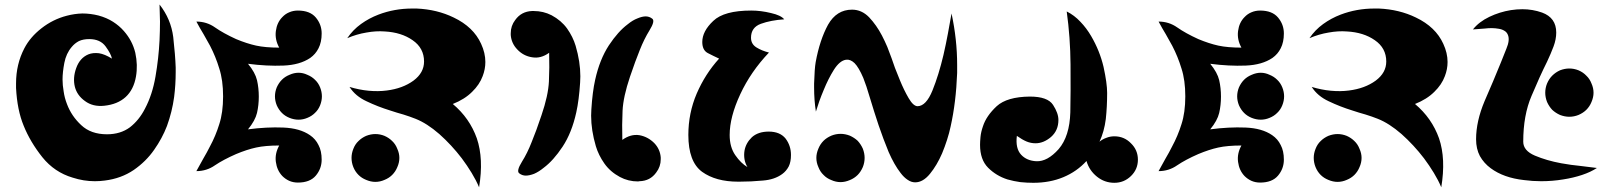

<svg xmlns="http://www.w3.org/2000/svg" viewBox="-20 -793 7015 835"><path d="M744.1 -499Q744.1 -489.3 744.1 -479.5Q744.1 -424.8 737.3 -371.1Q728.5 -306.6 706.1 -245.1Q685.5 -191.4 650.4 -141.6Q615.2 -90.8 561.5 -53.7Q506.8 -16.6 435.5 -7.8Q414.1 -4.9 392.6 -4.9Q343.8 -4.9 295.9 -20.5Q216.8 -43.9 164.1 -109.4Q111.3 -175.8 83 -246.1Q54.7 -314.5 49.8 -410.2Q49.8 -419.9 49.8 -430.7Q49.8 -513.7 85.9 -583Q111.3 -631.8 160.2 -669.9Q210 -709 270.5 -724.6Q303.7 -733.4 337.9 -734.4Q373 -734.4 408.2 -725.6Q444.3 -715.8 471.7 -698.2Q499 -680.7 518.6 -658.2Q555.7 -616.2 568.4 -563.5Q580.1 -509.8 571.3 -460Q561.5 -403.3 526.4 -371.1Q491.2 -338.9 432.6 -333Q383.8 -328.1 349.6 -353.5Q315.4 -377.9 305.7 -415Q295.9 -454.1 311.5 -497.1Q327.1 -541 364.3 -556.6Q383.8 -564.5 410.2 -561.5Q435.5 -557.6 466.8 -538.1Q462.9 -558.6 439.5 -590.8Q416 -623 368.2 -623Q341.8 -623 323.2 -614.3Q304.7 -604.5 292 -588.9Q267.6 -560.5 259.8 -519.5Q252 -478.5 252 -447.3Q252 -422.9 256.8 -395.5Q260.7 -367.2 271.5 -339.8Q291 -288.1 333 -249Q375 -209 445.3 -209Q503.9 -209 544.9 -239.3Q585 -270.5 610.4 -320.3Q642.6 -380.9 656.2 -460Q669.9 -539.1 673.8 -617.2Q675.8 -660.2 675.8 -699.2Q674.8 -739.3 673.8 -773.4Q723.6 -710 733.4 -631.8Q742.2 -553.7 744.1 -499Z M1349.6 -301.8Q1335.9 -288.1 1316.4 -280.3Q1297.9 -272.5 1278.3 -272.5Q1258.8 -272.5 1239.3 -280.3Q1219.7 -288.1 1206.1 -301.8Q1192.4 -315.4 1183.6 -335Q1175.8 -354.5 1175.8 -374Q1175.8 -393.6 1183.6 -413.1Q1192.4 -432.6 1206.1 -446.3Q1219.7 -460 1239.3 -467.8Q1258.8 -476.6 1278.3 -476.6Q1297.9 -476.6 1316.4 -467.8Q1335.9 -460 1349.6 -446.3Q1364.3 -432.6 1372.1 -413.1Q1379.9 -393.6 1379.9 -374Q1379.9 -354.5 1372.1 -335Q1364.3 -315.4 1349.6 -301.8ZM834 -699.2Q878.9 -699.2 915 -673.8Q951.2 -648.4 1006.8 -623Q1053.7 -603.5 1093.8 -594.7Q1133.8 -585.9 1194.3 -585.9Q1174.8 -621.1 1179.7 -658.2Q1184.6 -695.3 1208 -718.8Q1220.7 -732.4 1237.3 -739.3Q1254.9 -747.1 1275.4 -747.1Q1328.1 -747.1 1353.5 -716.8Q1378.9 -686.5 1378.9 -647.5Q1378.9 -609.4 1365.2 -583Q1352.5 -557.6 1329.1 -541Q1284.2 -510.7 1212.9 -507.8Q1140.6 -504.9 1058.6 -515.6Q1089.8 -477.5 1097.7 -444.3Q1105.5 -410.2 1105.5 -373Q1105.5 -335.9 1097.7 -301.8Q1089.8 -268.6 1058.6 -230.5Q1139.6 -241.2 1211.9 -238.3Q1284.2 -235.4 1328.1 -205.1Q1352.5 -188.5 1365.2 -162.1Q1378.9 -136.7 1378.9 -98.6Q1378.9 -59.6 1353.5 -29.3Q1328.1 1 1275.4 1Q1254.9 1 1237.3 -6.8Q1220.7 -14.6 1208 -27.3Q1184.6 -51.8 1179.7 -88.9Q1174.8 -125 1194.3 -160.2Q1133.8 -160.2 1093.8 -151.4Q1053.7 -142.6 1006.8 -123Q951.2 -98.6 915 -74.2Q878.9 -48.8 834 -48.8Q849.6 -78.1 864.3 -103.5Q879.9 -129.9 892.6 -155.3Q918 -202.1 933.6 -252.9Q950.2 -303.7 950.2 -374Q950.2 -444.3 933.6 -495.1Q918 -546.9 893.6 -593.8Q879.9 -618.2 865.2 -644.5Q849.6 -669.9 834 -699.2Z M1949.2 -340.8Q2022.5 -279.3 2053.7 -191.4Q2084 -102.5 2063.5 21.5Q2050.8 -8.8 2031.2 -41Q2011.7 -73.2 1988.3 -104.5Q1944.3 -162.1 1890.6 -210Q1836.9 -256.8 1787.1 -276.4Q1762.7 -286.1 1734.4 -294.9Q1706.1 -302.7 1676.8 -312.5Q1623 -329.1 1574.2 -352.5Q1525.4 -375 1500 -415Q1542 -402.3 1583 -398.4Q1625 -394.5 1662.1 -399.4Q1731.4 -408.2 1778.3 -442.4Q1824.2 -476.6 1824.2 -525.4Q1824.2 -584 1774.4 -618.2Q1725.6 -652.3 1653.3 -656.2Q1615.2 -659.2 1573.2 -651.4Q1531.2 -644.5 1490.2 -627Q1514.6 -663.1 1549.8 -688.5Q1585 -713.9 1626 -729.5Q1695.3 -755.9 1772.5 -755.9Q1782.2 -755.9 1792 -755.9Q1880.9 -752 1953.1 -716.8Q2039.1 -675.8 2072.3 -602.5Q2090.8 -562.5 2090.8 -523.4Q2090.8 -492.2 2079.1 -461.9Q2065.4 -424.8 2033.2 -393.6Q2001 -361.3 1949.2 -340.8ZM1716.8 -106.4Q1716.8 -126 1708 -145.5Q1700.2 -166 1685.5 -179.7Q1671.9 -193.4 1652.3 -202.1Q1632.8 -210 1612.3 -210Q1592.8 -210 1572.3 -202.1Q1552.7 -193.4 1539.1 -179.7Q1524.4 -166 1516.6 -145.5Q1508.8 -126 1508.8 -106.4Q1508.8 -85.9 1516.6 -66.4Q1524.4 -46.9 1539.1 -32.2Q1552.7 -18.6 1572.3 -10.7Q1592.8 -2 1612.3 -2Q1632.8 -2 1652.3 -10.7Q1671.9 -18.6 1685.5 -32.2Q1700.2 -46.9 1708 -66.4Q1716.8 -85.9 1716.8 -106.4Z M2368.2 -563.5Q2332 -537.1 2293.9 -543.9Q2255.9 -549.8 2229.5 -578.1Q2204.1 -604.5 2201.2 -640.6Q2201.2 -644.5 2201.2 -648.4Q2201.2 -680.7 2220.7 -706.1Q2247.1 -743.2 2293.9 -745.1Q2296.9 -745.1 2300.8 -745.1Q2342.8 -745.1 2378.9 -726.6Q2420.9 -704.1 2446.3 -668.9Q2471.7 -632.8 2483.4 -593.8Q2503.9 -524.4 2503.9 -460.9Q2503.9 -446.3 2502.9 -433.6Q2498 -357.4 2486.3 -304.7Q2466.8 -215.8 2426.8 -155.3Q2386.7 -94.7 2344.7 -63.5Q2323.2 -45.9 2302.7 -37.1Q2282.2 -29.3 2266.6 -29.3Q2251 -29.3 2238.3 -39.1Q2224.6 -48.8 2250 -89.8Q2273.4 -127 2292 -174.8Q2311.5 -221.7 2335 -292Q2364.3 -377.9 2367.2 -438.5Q2370.1 -499 2368.2 -563.5ZM2686.5 -184.6Q2722.7 -210.9 2760.7 -205.1Q2797.9 -198.2 2825.2 -170.9Q2850.6 -144.5 2853.5 -108.4Q2853.5 -104.5 2853.5 -100.6Q2853.5 -68.4 2834 -43Q2807.6 -5.9 2760.7 -4.9Q2757.8 -3.9 2754.9 -3.9Q2711.9 -3.9 2675.8 -23.4Q2633.8 -45.9 2608.4 -82Q2583 -118.2 2571.3 -157.2Q2550.8 -226.6 2550.8 -290Q2550.8 -303.7 2551.8 -317.4Q2556.6 -393.6 2568.4 -446.3Q2587.9 -534.2 2627.9 -595.7Q2668 -656.2 2710 -687.5Q2731.4 -705.1 2752 -712.9Q2772.5 -721.7 2788.1 -721.7Q2803.7 -721.7 2816.4 -711.9Q2830.1 -702.1 2804.7 -661.1Q2781.2 -623 2762.7 -576.2Q2743.2 -528.3 2719.7 -459Q2690.4 -372.1 2687.5 -311.5Q2684.6 -251 2686.5 -184.6Z M3230.5 -66.4Q3220.7 -83 3217.8 -100.6Q3214.8 -119.1 3217.8 -137.7Q3223.6 -170.9 3250 -196.3Q3277.3 -220.7 3323.2 -220.7Q3372.1 -220.7 3396.5 -190.4Q3419.9 -159.2 3419.9 -119.1Q3419.9 -88.9 3410.2 -69.3Q3399.4 -48.8 3381.8 -36.1Q3348.6 -11.7 3297.9 -7.8Q3246.1 -2.9 3194.3 -2.9Q3192.4 -2.9 3190.4 -2.9Q3092.8 -2.9 3033.2 -45.9Q2973.6 -89.8 2973.6 -206.1Q2973.6 -300.8 3009.8 -385.7Q3046.9 -471.7 3107.4 -538.1Q3082 -549.8 3057.6 -562.5Q3034.2 -575.2 3034.2 -610.4Q3034.2 -657.2 3082 -702.1Q3128.9 -747.1 3247.1 -747.1Q3289.1 -747.1 3333 -736.3Q3376 -726.6 3390.6 -709Q3332 -705.1 3289.1 -689.5Q3246.1 -673.8 3246.1 -628.9Q3246.1 -601.6 3269.5 -586.9Q3293 -572.3 3324.2 -564.5Q3245.1 -481.4 3199.2 -382.8Q3153.3 -284.2 3153.3 -206.1Q3153.3 -153.3 3177.7 -118.2Q3202.1 -83 3230.5 -66.4Z M3527.3 -522.5Q3544.9 -619.1 3581.1 -685.5Q3618.2 -751 3685.5 -751Q3727.5 -751 3759.8 -717.8Q3792 -683.6 3815.4 -638.7Q3828.1 -614.3 3838.9 -588.9Q3848.6 -563.5 3857.4 -540Q3863.3 -524.4 3872.1 -498Q3881.8 -472.7 3893.6 -444.3Q3911.1 -401.4 3931.6 -366.2Q3952.1 -331.1 3970.7 -331.1Q4007.8 -332 4035.2 -399.4Q4062.5 -466.8 4083 -553.7Q4093.8 -600.6 4102.5 -647.5Q4111.3 -694.3 4118.2 -734.4Q4142.6 -621.1 4142.6 -510.7Q4142.6 -493.2 4142.6 -475.6Q4137.7 -347.7 4114.3 -243.2Q4108.4 -214.8 4098.6 -184.6Q4088.9 -154.3 4077.1 -126Q4054.7 -74.2 4024.4 -37.1Q3994.1 0 3960 0Q3943.4 0 3927.7 -10.7Q3911.1 -21.5 3896.5 -41Q3869.1 -76.2 3844.7 -131.8Q3821.3 -188.5 3800.8 -249Q3780.3 -310.5 3763.7 -366.2Q3747.1 -422.9 3734.4 -454.1Q3714.8 -500 3696.3 -518.6Q3677.7 -536.1 3659.2 -533.2Q3631.8 -529.3 3606.4 -489.3Q3582 -450.2 3562.5 -402.3Q3551.8 -377 3543 -352.5Q3535.2 -327.1 3528.3 -307.6Q3520.5 -357.4 3520.5 -413.1Q3520.5 -420.9 3520.5 -429.7Q3522.5 -495.1 3527.3 -522.5ZM3740.2 -106.4Q3740.2 -126 3732.4 -146.5Q3723.6 -166 3710 -180.7Q3695.3 -194.3 3675.8 -203.1Q3655.3 -210.9 3635.7 -210.9Q3615.2 -210.9 3595.7 -203.1Q3575.2 -194.3 3561.5 -180.7Q3546.9 -166 3539.1 -146.5Q3530.3 -126 3530.3 -106.4Q3530.3 -85.9 3539.1 -66.4Q3546.9 -45.9 3561.5 -32.2Q3575.2 -17.6 3595.7 -9.8Q3615.2 -1 3635.7 -1Q3655.3 -1 3675.8 -9.8Q3695.3 -17.6 3710 -32.2Q3723.6 -45.9 3732.4 -66.4Q3740.2 -85.9 3740.2 -106.4Z M4473.6 2Q4446.3 2 4417 -1Q4388.7 -4.9 4361.3 -12.7Q4312.5 -28.3 4277.3 -63.5Q4242.2 -98.6 4242.2 -163.1Q4242.2 -175.8 4244.1 -197.3Q4246.1 -218.8 4254.9 -244.1Q4269.5 -289.1 4314.5 -331.1Q4359.4 -372.1 4459 -373Q4536.1 -373 4559.6 -336.9Q4583 -300.8 4583 -271.5Q4583 -225.6 4550.8 -197.3Q4518.6 -169.9 4483.4 -169.9Q4462.9 -169.9 4444.3 -177.7Q4425.8 -185.5 4402.3 -202.1Q4395.5 -147.5 4420.9 -120.1Q4445.3 -93.8 4487.3 -91.8Q4535.2 -89.8 4584 -144.5Q4631.8 -200.2 4634.8 -304.7Q4636.7 -394.5 4635.7 -512.7Q4634.8 -629.9 4619.1 -743.2Q4652.3 -726.6 4678.7 -698.2Q4705.1 -670.9 4725.6 -635.7Q4762.7 -572.3 4779.3 -502Q4794.9 -430.7 4794.9 -388.7Q4794.9 -329.1 4789.1 -275.4Q4782.2 -220.7 4761.7 -176.8Q4774.4 -187.5 4791 -193.4Q4807.6 -200.2 4826.2 -200.2Q4869.1 -200.2 4898.4 -169.9Q4928.7 -140.6 4928.7 -98.6Q4928.7 -56.6 4898.4 -27.3Q4868.2 2 4826.2 2Q4784.2 2 4751 -24.4Q4716.8 -51.8 4705.1 -92.8Q4663.1 -46.9 4604.5 -22.5Q4545.9 2 4473.6 2Z M5534.2 -301.8Q5520.5 -288.1 5501 -280.3Q5482.4 -272.5 5462.9 -272.5Q5443.4 -272.5 5423.8 -280.3Q5404.3 -288.1 5390.6 -301.8Q5377 -315.4 5368.2 -335Q5360.4 -354.5 5360.4 -374Q5360.4 -393.6 5368.2 -413.1Q5377 -432.6 5390.6 -446.3Q5404.3 -460 5423.8 -467.8Q5443.4 -476.6 5462.9 -476.6Q5482.4 -476.6 5501 -467.8Q5520.5 -460 5534.2 -446.3Q5548.8 -432.6 5556.6 -413.1Q5564.5 -393.6 5564.5 -374Q5564.5 -354.5 5556.6 -335Q5548.8 -315.4 5534.2 -301.8ZM5018.6 -699.2Q5063.5 -699.2 5099.6 -673.8Q5135.7 -648.4 5191.4 -623Q5238.3 -603.5 5278.3 -594.7Q5318.4 -585.9 5378.9 -585.9Q5359.4 -621.1 5364.3 -658.2Q5369.1 -695.3 5392.6 -718.8Q5405.3 -732.4 5421.9 -739.3Q5439.5 -747.1 5460 -747.1Q5512.7 -747.1 5538.1 -716.8Q5563.5 -686.5 5563.5 -647.5Q5563.5 -609.4 5549.8 -583Q5537.1 -557.6 5513.7 -541Q5468.8 -510.7 5397.5 -507.8Q5325.2 -504.9 5243.2 -515.6Q5274.4 -477.5 5282.2 -444.3Q5290 -410.2 5290 -373Q5290 -335.9 5282.2 -301.8Q5274.4 -268.6 5243.2 -230.5Q5324.2 -241.2 5396.5 -238.3Q5468.8 -235.4 5512.7 -205.1Q5537.1 -188.5 5549.8 -162.1Q5563.5 -136.7 5563.5 -98.6Q5563.5 -59.6 5538.1 -29.3Q5512.7 1 5460 1Q5439.5 1 5421.9 -6.8Q5405.3 -14.6 5392.6 -27.3Q5369.1 -51.8 5364.3 -88.9Q5359.4 -125 5378.9 -160.2Q5318.4 -160.2 5278.3 -151.4Q5238.3 -142.6 5191.4 -123Q5135.7 -98.6 5099.6 -74.2Q5063.5 -48.8 5018.6 -48.8Q5034.2 -78.1 5048.8 -103.5Q5064.5 -129.9 5077.1 -155.3Q5102.5 -202.1 5118.2 -252.9Q5134.8 -303.7 5134.8 -374Q5134.8 -444.3 5118.2 -495.1Q5102.5 -546.9 5078.1 -593.8Q5064.5 -618.2 5049.8 -644.5Q5034.2 -669.9 5018.6 -699.2Z M6133.8 -340.8Q6207 -279.3 6238.3 -191.4Q6268.6 -102.5 6248 21.5Q6235.4 -8.8 6215.8 -41Q6196.3 -73.2 6172.9 -104.5Q6128.9 -162.1 6075.2 -210Q6021.5 -256.8 5971.7 -276.4Q5947.3 -286.1 5918.9 -294.9Q5890.6 -302.7 5861.3 -312.5Q5807.6 -329.1 5758.8 -352.5Q5710 -375 5684.6 -415Q5726.6 -402.3 5767.6 -398.4Q5809.6 -394.5 5846.7 -399.4Q5916 -408.2 5962.9 -442.4Q6008.8 -476.6 6008.8 -525.4Q6008.8 -584 5959 -618.2Q5910.2 -652.3 5837.9 -656.2Q5799.8 -659.2 5757.8 -651.4Q5715.8 -644.5 5674.8 -627Q5699.2 -663.1 5734.4 -688.5Q5769.5 -713.9 5810.5 -729.5Q5879.9 -755.9 5957 -755.9Q5966.8 -755.9 5976.6 -755.9Q6065.4 -752 6137.7 -716.8Q6223.6 -675.8 6256.8 -602.5Q6275.4 -562.5 6275.4 -523.4Q6275.4 -492.2 6263.7 -461.9Q6250 -424.8 6217.8 -393.6Q6185.5 -361.3 6133.8 -340.8ZM5901.4 -106.4Q5901.4 -126 5892.6 -145.5Q5884.8 -166 5870.1 -179.7Q5856.4 -193.4 5836.9 -202.1Q5817.4 -210 5796.9 -210Q5777.3 -210 5756.8 -202.1Q5737.3 -193.4 5723.6 -179.7Q5709 -166 5701.2 -145.5Q5693.4 -126 5693.4 -106.4Q5693.4 -85.9 5701.2 -66.4Q5709 -46.9 5723.6 -32.2Q5737.3 -18.6 5756.8 -10.7Q5777.3 -2 5796.9 -2Q5817.4 -2 5836.9 -10.7Q5856.4 -18.6 5870.1 -32.2Q5884.8 -46.9 5892.6 -66.4Q5901.4 -85.9 5901.4 -106.4Z M6399.4 -187.5Q6399.4 -265.6 6436.5 -353.5Q6474.6 -440.4 6507.8 -522.5Q6516.6 -543 6531.2 -581.1Q6546.9 -618.2 6538.1 -640.6Q6533.2 -653.3 6522.5 -659.2Q6511.7 -666 6497.1 -668Q6469.7 -672.9 6437.5 -668.9Q6406.2 -666 6385.7 -665Q6412.1 -698.2 6457 -719.7Q6502 -741.2 6550.8 -749Q6576.2 -752.9 6600.6 -752.9Q6645.5 -752.9 6686.5 -738.3Q6748 -715.8 6748 -651.4Q6748 -622.1 6736.3 -590.8Q6724.6 -559.6 6708 -524.4Q6675.8 -460 6640.6 -376Q6604.5 -292 6604.5 -176.8Q6604.5 -137.7 6655.3 -116.2Q6706.1 -94.7 6769.5 -83Q6812.5 -75.2 6853.5 -71.3Q6895.5 -66.4 6924.8 -62.5Q6898.4 -44.9 6860.4 -32.2Q6822.3 -19.5 6778.3 -12.7Q6731.4 -4.9 6682.6 -4.9Q6645.5 -4.9 6608.4 -9.8Q6519.5 -19.5 6462.9 -61.5Q6433.6 -83 6416 -114.3Q6399.4 -145.5 6399.4 -187.5ZM6910.2 -389.6Q6910.2 -410.2 6901.4 -429.7Q6893.6 -450.2 6878.9 -463.9Q6865.2 -478.5 6844.7 -487.3Q6825.2 -495.1 6804.7 -495.1Q6785.2 -495.1 6764.6 -487.3Q6745.1 -478.5 6730.5 -463.9Q6716.8 -450.2 6708 -429.7Q6700.2 -410.2 6700.2 -389.6Q6700.2 -370.1 6708 -349.6Q6716.8 -330.1 6730.5 -315.4Q6745.1 -301.8 6764.6 -293Q6785.2 -285.2 6804.7 -285.2Q6825.2 -285.2 6844.7 -293Q6865.2 -301.8 6878.9 -315.4Q6893.6 -330.1 6901.4 -349.6Q6910.2 -370.1 6910.2 -389.6Z"/></svg>

Font: MahoPreGreeks
Style: Regular
Weight: 400
Designer: ABC, Toei Animation
Foundry: Ishotihadus
Version: Version 1.00